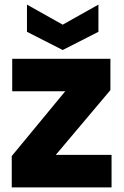

<svg xmlns="http://www.w3.org/2000/svg" viewBox="-20 -813 536 833"><path d="M459 -422 222 -141H464V0H31V-136L263 -417H33V-558H459ZM407 -793V-675L252 -596L97 -675V-793L252 -706Z"/></svg>

Font: Poppins
Style: Bold
Weight: 700
Designer: Ninad Kale (Devanagari), Jonny Pinhorn (Latin)
Version: Version 5.002